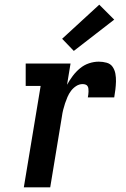

<svg xmlns="http://www.w3.org/2000/svg" viewBox="-20 -802 540 822"><path d="M82 0 154 -434H90V-530H282L267 -439Q278 -459 291.5 -477Q305 -495 322.5 -509.5Q340 -524 361 -531Q382 -538 403 -538Q420 -538 436.5 -533.5Q453 -529 462 -516Q471 -503 474 -486.5Q477 -470 476.5 -453Q476 -436 474 -419Q472 -402 469 -385H356Q357 -391 358 -397Q359 -403 359 -409.5Q359 -416 358.5 -422Q358 -428 355 -433Q352 -438 346 -440Q340 -442 334 -442Q319 -442 306 -433.5Q293 -425 284 -413Q275 -401 269 -387Q263 -373 258.5 -359.5Q254 -346 250.5 -332Q247 -318 245 -303L195 0ZM296 -584 246 -636 405 -782 469 -718Z"/></svg>

Font: Iosevka Slab
Style: Bold Italic
Weight: 700
Italic angle: -9°
Monospace: yes
Designer: Belleve Invis
Foundry: Belleve Invis
Version: Version 11.1.0; ttfautohint (v1.8.3)